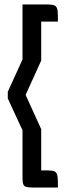

<svg xmlns="http://www.w3.org/2000/svg" viewBox="-20 -777 308 862"><path d="M81 -192V5C81 65 81 65 148 65H240C240 -12 240 -12 173 -12H165V-197L95 -351L165 -505V-680H240C240 -757 240 -757 173 -757H81V-510L15 -365V-335Z"/></svg>

Font: Economica
Style: Bold
Weight: 700
Designer: Vicente Lamonaca
Foundry: Vicente Lamonaca
Version: Version 1.100